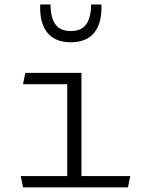

<svg xmlns="http://www.w3.org/2000/svg" viewBox="-20 -818 660 838"><path d="M335.5 -500V0H273.5V-473L296 -450.5H80.5L90.5 -500ZM70.5 -49.5H548.5L538.5 0H80.5ZM289 -682.5Q335.5 -682.5 356.5 -712.2Q377.5 -742 377.5 -798.5H422.5Q426 -719 392 -676.2Q358 -633.5 289 -633.5Q220 -633.5 186 -676.2Q152 -719 155.5 -798.5H200.5Q200.5 -742 221.5 -712.2Q242.5 -682.5 289 -682.5Z"/></svg>

Font: Monaspace Argon Var
Style: Regular
Weight: 400
Designer: Riley Cran and the Lettermatic Team
Version: Version 1.000 (Monaspace Argon Var)